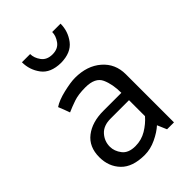

<svg xmlns="http://www.w3.org/2000/svg" viewBox="-219 -833 942 942"><g transform="rotate(-45 252.0 -362.0)"><path d="M380 -736Q380 -683 348 -641Q316 -599 246 -598Q175 -599 143.5 -641Q112 -683 112 -736H169Q169 -709 188 -683Q207 -657 246 -657Q284 -657 303 -683Q322 -709 322 -736ZM124 -138Q124 -107 145.5 -79Q167 -51 215 -51Q257 -51 292 -72Q327 -93 352 -122V-233H224Q175 -233 149.5 -204.5Q124 -176 124 -138ZM82 -455Q110 -474 161 -486Q212 -498 242 -498Q326 -498 378.5 -452.5Q431 -407 431 -334V0H383L362 -49Q337 -26 297 -7Q257 12 217 12Q133 12 92 -30.5Q51 -73 51 -138Q51 -210 99.5 -247.5Q148 -285 226 -285H351Q351 -345 332 -387Q313 -429 245 -429Q196 -429 164 -418Q132 -407 105 -395Q100 -410 94 -425Q88 -440 82 -455Z"/></g></svg>

Font: Palanquin
Style: Regular
Weight: 400
Designer: Pria Ravichandran
Version: Version 1.0.4